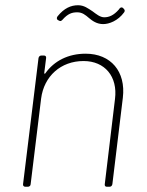

<svg xmlns="http://www.w3.org/2000/svg" viewBox="-20 -713 560 733"><path d="M275 -666C294 -666 306 -656 320 -644C333 -633 350 -621 374 -621C396 -621 430 -633 454 -666C458 -672 456 -676 452 -680L449 -683C445 -686 440 -685 437 -681C436 -680 435 -679 434 -677C414 -654 396 -647 378 -647C362 -647 348 -659 333 -670C316 -681 301 -693 278 -693C251 -693 225 -682 200 -651C196 -646 196 -641 200 -637L202 -636C203 -635 204 -635 206 -634C210 -631 214 -633 218 -637C239 -661 255 -666 275 -666ZM307 -508C241 -508 187 -481 153 -433C151 -430 149 -431 149 -435L156 -491C157 -497 154 -501 148 -501H138C132 -501 128 -497 127 -491L68 -10C67 -4 71 0 77 0H86C92 0 97 -4 97 -10L137 -337C148 -422 212 -480 299 -480C380 -480 430 -421 419 -335L380 -10C379 -4 382 0 388 0H398C404 0 408 -4 409 -10L449 -340C461 -440 403 -508 307 -508Z"/></svg>

Font: Barlow Thin
Style: Italic
Weight: 250
Italic angle: -7°
Designer: Jeremy Tribby
Foundry: Tribby Type
Version: Version 1.422;hotconv 1.0.109;makeotfexe 2.5.65596